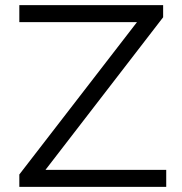

<svg xmlns="http://www.w3.org/2000/svg" viewBox="-20 -725 707 745"><path d="M55 0V-48L540 -676L550 -639H55V-705H613V-658L128 -29L118 -66H625V0Z"/></svg>

Font: Nunito Sans 7pt SemiExpanded Light
Style: Regular
Weight: 300
Width: 6
Designer: Vernon Adams
Foundry: Vernon Adams
Version: Version 3.101;gftools[0.9.27]